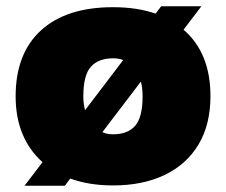

<svg xmlns="http://www.w3.org/2000/svg" viewBox="-20 -582 722 614"><path d="M567 -487Q653 -413 653 -274.5Q653 -183.5 614.8 -119.8Q576.5 -56 506.5 -22.5Q436.5 11 341.5 11Q265 11 204.5 -11L187.5 12H58.5L116 -63.5Q74.5 -100 52.2 -153Q30 -206 30 -274Q30 -411 111.2 -485Q192.5 -559 341.5 -559Q418 -559 477.5 -538.5L495.5 -562H624ZM341.5 -395.5Q295 -395.5 270.8 -368.8Q246.5 -342 246.5 -274.5Q246.5 -249 252 -229.5L374 -390Q360.5 -395.5 341.5 -395.5ZM341.5 -152.5Q388 -152.5 412 -179.5Q436 -206.5 436 -274Q436 -301 430.5 -321L307.5 -159.5Q321 -152.5 341.5 -152.5Z"/></svg>

Font: Encode Sans Semi Expanded Black
Style: Regular
Weight: 900
Width: 6
Designer: Multiple Designers
Foundry: Impallari Type
Version: Version 3.000; ttfautohint (v1.8.3) -l 8 -r 50 -G 200 -x 14 